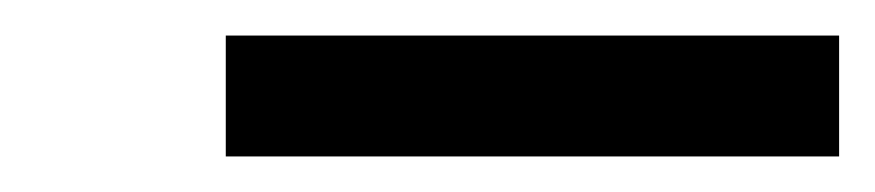

<svg xmlns="http://www.w3.org/2000/svg" viewBox="-20 -724 492 108"><path d="M107 -636V-704H452V-636Z"/></svg>

Font: Iosevka Etoile
Style: Italic
Weight: 400
Italic angle: -9°
Designer: Belleve Invis
Foundry: Belleve Invis
Version: Version 22.1.2; ttfautohint (v1.8.4)